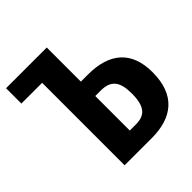

<svg xmlns="http://www.w3.org/2000/svg" viewBox="-197 -884 1027 1027"><g transform="rotate(-45 316.5 -370.0)"><path d="M368 -482H314V-739L315 -740H6V-624H163V0H367C524 0 621 -74 621 -247C621 -406 529 -482 368 -482ZM361 -112H314V-373H355C432 -373 462 -334 462 -245C462 -146 429 -112 361 -112Z"/></g></svg>

Font: Glow Sans TC Compressed
Style: Bold
Weight: 700
Width: 2
Designer: Ryoko NISHIZUKA (kana, bopomofo & ideographs); Paul D. Hunt (Latin, Greek & Cyrillic); Sandoll Communications, Soo-young
Version: Version 0.93